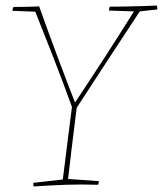

<svg xmlns="http://www.w3.org/2000/svg" viewBox="-20 -665 586 691"><path d="M101 6Q100 4 100 -7L206 -19Q209 -39 213.5 -78.5Q218 -118 225 -170.5Q232 -223 239 -280Q208 -366 174.5 -452Q141 -538 107 -623L25 -626Q25 -635 29 -640Q56 -640 77.5 -640.5Q99 -641 121 -642Q150 -560 184 -469Q218 -378 250 -296Q306 -380 357.5 -459.5Q409 -539 462 -624L372 -627Q372 -629 373 -633.5Q374 -638 375 -641Q395 -641 426.5 -641.5Q458 -642 490.5 -643Q523 -644 544 -645Q546 -642 546 -638Q546 -634 546 -631L483 -624Q426 -538 369 -450.5Q312 -363 256 -277Q246 -197 237.5 -127.5Q229 -58 225 -21L336 -13Q336 -10 335 -6.5Q334 -3 333 0Q268 -2 215.5 0Q163 2 101 6Z"/></svg>

Font: Labrada Thin
Style: Italic
Weight: 100
Italic angle: -7°
Designer: Mercedes Jáuregui
Foundry: Omnibus-Type Team
Version: Version 1.000; ttfautohint (v1.8.4.7-5d5b)